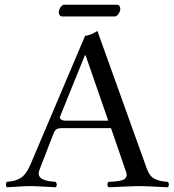

<svg xmlns="http://www.w3.org/2000/svg" viewBox="-20 -790 739 815"><path d="M466.8 -720.2H242.7Q238.3 -720.2 235.4 -723.1Q232.4 -726.1 231 -730.2Q229.5 -734.4 229.5 -737.8Q229.5 -743.7 232.7 -751.2Q235.8 -758.8 241.2 -764.4Q246.6 -770 251.5 -770H476.6Q483.4 -770 487.1 -764.4Q490.7 -758.8 490.7 -752.9Q490.7 -743.2 483.4 -731.7Q476.1 -720.2 466.8 -720.2ZM260.7 -277.8H439.5L343.3 -555.2H340.3L235.4 -296.4Q231.9 -288.6 238.5 -283.2Q245.1 -277.8 260.7 -277.8ZM147.5 -68.8Q144.5 -61 144.3 -54.7Q144 -48.3 146.2 -43.7Q148.4 -39.1 152.1 -35.2Q155.8 -31.2 161.9 -28.8Q168 -26.4 173.8 -24.4Q179.7 -22.5 187.7 -21.2Q195.8 -20 202.1 -19.3Q208.5 -18.6 216.3 -18.1Q220.7 -13.7 220.9 -6.6Q221.2 0.5 216.3 4.9Q202.1 4.4 166.7 2.2Q131.3 0 108.4 0Q86.9 0 55.9 2.2Q24.9 4.4 9.3 4.9Q4.9 0.5 4.9 -6.6Q4.9 -13.7 9.3 -18.1Q45.9 -20.5 68.6 -35.2Q91.3 -49.8 109.4 -91.8L341.3 -638.2Q359.9 -638.2 393.6 -658.2L602.5 -76.2Q608.9 -57.6 617.9 -46.1Q627 -34.7 640.4 -29.1Q653.8 -23.4 663.8 -21.5Q673.8 -19.5 692.4 -18.1Q696.8 -13.7 696.8 -6.6Q696.8 0.5 692.4 4.9Q678.2 4.4 655.5 3.2Q632.8 2 611.1 1Q589.4 0 571.3 0Q548.8 0 500.7 2.4Q452.6 4.9 440.4 4.9Q436 0.5 436 -6.6Q436 -13.7 440.4 -18.1Q443.8 -18.1 450.2 -18.6Q460.9 -19 466.1 -19.5Q471.2 -20 480 -21.2Q488.8 -22.5 493.2 -23.7Q497.6 -24.9 503.4 -27.1Q509.3 -29.3 511.5 -32.2Q513.7 -35.2 515.9 -39.3Q518.1 -43.5 517.6 -49.3Q517.1 -55.2 514.6 -62L451.2 -246.1H242.7Q226.1 -246.1 219 -240.7Q211.9 -235.4 207.5 -224.1Z"/></svg>

Font: Linux Libertine Display
Style: Regular
Weight: 400
Designer: Philipp H. Poll
Foundry: Philipp H. Poll
Version: Version 5.0.9